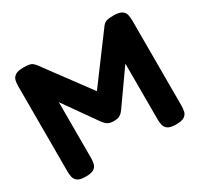

<svg xmlns="http://www.w3.org/2000/svg" viewBox="-147 -873 1109 1066"><g transform="rotate(-30 407.0 -340.0)"><path d="M117 9Q81 9 65.5 -2Q50 -13 46 -30.5Q42 -48 42 -68V-615Q42 -634 46 -650.5Q50 -667 66 -678Q82 -689 119 -689Q144 -689 157 -686Q170 -683 176 -677.5Q182 -672 189 -665L414 -361H399L625 -665Q633 -675 641 -680Q649 -685 661.5 -687Q674 -689 697 -689Q733 -689 749 -678Q765 -667 769 -649.5Q773 -632 773 -613V-66Q773 -47 769 -30Q765 -13 749 -2Q733 9 696 9Q660 9 644 -2Q628 -13 624 -31Q620 -49 620 -68V-425L471 -214Q467 -209 460 -200.5Q453 -192 440.5 -186Q428 -180 407 -180Q385 -180 372.5 -186Q360 -192 353 -200Q346 -208 341 -214L193 -424V-66Q193 -47 189 -30Q185 -13 169.5 -2Q154 9 117 9Z"/></g></svg>

Font: Fredoka SemiBold
Style: Regular
Weight: 600
Designer: Ben Nathan
Foundry: Milena B. Brandão, Ben Nathan
Version: Version 2.001